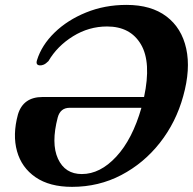

<svg xmlns="http://www.w3.org/2000/svg" viewBox="-20 -732 769 765"><path d="M51.5 -276Q72.5 -345.5 149.5 -345.5H554Q583.5 -484 541.5 -555.2Q499.5 -626.5 406.5 -626.5Q334 -626.5 271 -587.5Q208 -548.5 173 -488.5Q162.5 -478 154.2 -474.5Q146 -471 139 -471.5Q121 -472.5 127.5 -492.5Q146 -552 197.2 -602Q248.5 -652 322.8 -682.2Q397 -712.5 484 -712.5Q582.5 -712.5 643.2 -666.5Q704 -620.5 722 -538.2Q740 -456 710 -349Q681.5 -245 617.2 -163.2Q553 -81.5 463.2 -34.5Q373.5 12.5 267 12.5Q177.5 12.5 121.8 -25.8Q66 -64 47.8 -129.5Q29.5 -195 51.5 -276ZM306 -38.5Q379 -38.5 443.2 -107.8Q507.5 -177 543.5 -302.5H257.5Q220.5 -302.5 210 -264Q183 -160.5 211 -99.5Q239 -38.5 306 -38.5Z"/></svg>

Font: Fraunces 9pt S000 SemiBold
Style: Italic
Weight: 600
Italic angle: -16°
Version: Version 1.000; ttfautohint (v1.8.3)